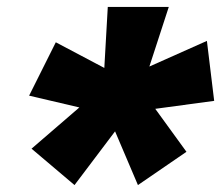

<svg xmlns="http://www.w3.org/2000/svg" viewBox="-20 -740 638 554"><path d="M195 -206 71 -311 209 -430 64 -464 141 -618 281 -544 291 -720H467L411 -548L577 -622L598 -449L428 -426L518 -302L378 -206L312 -361Z"/></svg>

Font: REM Black
Style: Italic
Weight: 900
Italic angle: -11°
Designer: Octavio Pardo
Foundry: Ashler Design
Version: Version 1.005;gftools[0.9.28]